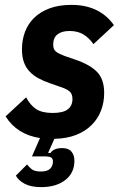

<svg xmlns="http://www.w3.org/2000/svg" viewBox="-20 -557 496 787"><path d="M149 210Q107 210 81.5 196.5Q56 183 45 163L91 117Q99 128 110.5 137Q122 146 148 146Q174 146 185.5 134.5Q197 123 197 105Q197 93 189.5 88.5Q182 84 159 84H111L144 9Q49 -6 3 -80L87 -158Q104 -126 128 -110Q152 -94 196 -94Q239 -94 258 -109Q277 -124 277 -151Q277 -172 265.5 -182Q254 -192 230 -200L184 -216Q158 -225 137 -236.5Q116 -248 101 -264Q86 -280 78 -302Q70 -324 70 -355Q70 -392 82 -425Q94 -458 119 -483Q144 -508 182.5 -522.5Q221 -537 273 -537Q388 -537 447 -454L363 -376Q346 -401 322.5 -415.5Q299 -430 265 -430Q233 -430 215.5 -416Q198 -402 198 -374Q198 -354 210 -345Q222 -336 244 -328L290 -312Q349 -292 378 -262Q407 -232 407 -176Q407 -137 394 -103.5Q381 -70 355.5 -44.5Q330 -19 292 -4Q254 11 203 12L177 70H187Q200 50 235 50Q261 50 273 64.5Q285 79 285 102Q285 152 247.5 181Q210 210 149 210Z"/></svg>

Font: IBM Plex Sans Cond
Style: Bold Italic
Weight: 700
Width: 3
Italic angle: -11°
Designer: Mike Abbink, Paul van der Laan, Pieter van Rosmalen
Foundry: Bold Monday
Version: Version 1.3